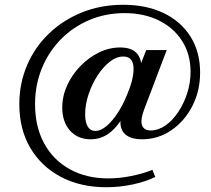

<svg xmlns="http://www.w3.org/2000/svg" viewBox="-20 -639 883 805"><path d="M426 146Q317 146 235 102.5Q153 59 107 -19Q61 -97 61 -202Q61 -290 94 -366.5Q127 -443 186.5 -499.5Q246 -556 325 -587.5Q404 -619 497 -619Q594 -619 666.5 -584Q739 -549 779 -485Q819 -421 819 -335Q819 -258 786.5 -194.5Q754 -131 698.5 -93Q643 -55 576 -55Q520 -55 498 -83.5Q476 -112 491 -167L505 -164Q474 -108 439 -81.5Q404 -55 360 -55Q306 -55 273.5 -91.5Q241 -128 241 -188Q241 -236 261.5 -281Q282 -326 317 -362Q352 -398 395 -419Q438 -440 484 -440Q537 -440 558.5 -409.5Q580 -379 571 -319L551 -321L593 -429H679L584 -179Q568 -136 575.5 -114Q583 -92 613 -92Q643 -92 673 -112.5Q703 -133 727 -169Q751 -205 765 -248.5Q779 -292 779 -338Q779 -411 744 -466.5Q709 -522 646.5 -553Q584 -584 502 -584Q423 -584 354.5 -555Q286 -526 235 -474Q184 -422 155.5 -352.5Q127 -283 127 -202Q127 -108 165 -38Q203 32 272.5 70.5Q342 109 434 109Q480 109 530 99Q580 89 619 73L631 103Q590 123 535.5 134.5Q481 146 426 146ZM380 -90Q402 -90 426 -110Q450 -130 472.5 -164Q495 -198 512 -240Q540 -305 540 -350Q540 -402 497 -402Q468 -402 440 -380Q412 -358 389 -322.5Q366 -287 351.5 -244Q337 -201 337 -160Q337 -126 348 -108Q359 -90 380 -90Z"/></svg>

Font: Baskervville SemiBold
Style: Italic
Weight: 600
Italic angle: -18°
Version: Version 1.100